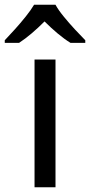

<svg xmlns="http://www.w3.org/2000/svg" viewBox="-60 -786 378 806"><path d="M173 0H85V-536H173ZM173 -766Q185 -744 207.5 -716.5Q230 -689 254.5 -662.5Q279 -636 298 -617V-606H236Q210 -622 182 -645.5Q154 -669 127 -696Q100 -669 73 -646Q46 -623 20 -606H-40V-617Q-21 -637 2.5 -663Q26 -689 48 -716.5Q70 -744 83 -766Z"/></svg>

Font: Noto Sans Oriya
Style: Regular
Weight: 400
Designer: Amélie Bonet and Sol Matas
Foundry: Google LLC
Version: Version 2.006